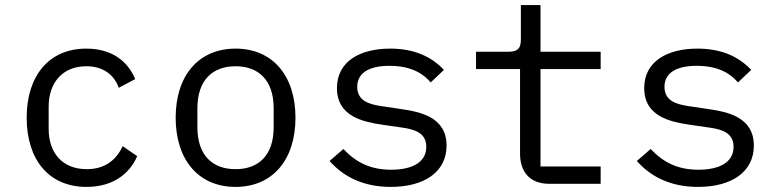

<svg xmlns="http://www.w3.org/2000/svg" viewBox="-20 -718 3041 750"><path d="M317.8 12.1C421.2 12.1 486.2 -39.1 516 -108L459.2 -147C432.9 -90.9 388.1 -57.2 318.9 -57.2C221.9 -57.2 170.1 -122.9 170.1 -214.1V-301.8C170.1 -393.1 223 -459.2 317.1 -459.2C381 -459.2 425.1 -427.9 443.9 -375L508.2 -409.1C479 -479 416.9 -528.1 317.1 -528.1C171.2 -528.1 84.2 -421.9 84.2 -258.2C84.2 -95.2 170.1 12.1 317.8 12.1Z M900.2 12.1C1045.1 12.1 1134.2 -94.1 1134.2 -258.2C1134.2 -421.9 1045.1 -528.1 900.2 -528.1C755 -528.1 666.2 -421.9 666.2 -258.2C666.2 -94.1 755 12.1 900.2 12.1ZM751.1 -220.9V-295.1C751.1 -405.9 811.1 -459.2 900.2 -459.2C989 -459.2 1049 -405.9 1049 -295.1V-220.9C1049 -110.1 989 -57.2 900.2 -57.2C811.1 -57.2 751.1 -110.1 751.1 -220.9Z M1506.4 12.1C1638.1 12.1 1724.4 -46.9 1724.4 -149.1C1724.4 -261 1621.4 -280.9 1547.2 -291.9L1466.3 -304C1420.5 -311.1 1375.4 -324.9 1375.4 -378.9C1375.4 -432.2 1420.5 -460.9 1501.4 -460.9C1592.3 -460.9 1638.1 -425.1 1662.3 -396L1714.1 -445C1665.1 -497.2 1597.3 -528.1 1504.3 -528.1C1384.2 -528.1 1296.2 -476.9 1296.2 -373.9C1296.2 -262.1 1400.2 -241.8 1473.4 -230.8L1554.3 -219.1C1601.2 -212 1645.2 -198.2 1645.2 -144.2C1645.2 -83.1 1588.4 -55 1508.2 -55C1426.1 -55 1370.4 -84.2 1321.4 -136L1267.4 -89.1C1321.4 -28.1 1398.4 12.1 1506.4 12.1Z M2125.4 0H2326.3V-67.8H2091.3V-448.2H2326.3V-516H2091.3V-698.2H2014.6V-562.9C2014.6 -528.1 2001.4 -516 1967.3 -516H1839.5V-448.2H2011.4V-117.9C2011.4 -49 2047.6 0 2125.4 0Z M2706.7 12.1C2838.4 12.1 2924.7 -46.9 2924.7 -149.1C2924.7 -261 2821.7 -280.9 2747.5 -291.9L2666.5 -304C2620.7 -311.1 2575.6 -324.9 2575.6 -378.9C2575.6 -432.2 2620.7 -460.9 2701.7 -460.9C2792.6 -460.9 2838.4 -425.1 2862.6 -396L2914.4 -445C2865.4 -497.2 2797.6 -528.1 2704.5 -528.1C2584.5 -528.1 2496.4 -476.9 2496.4 -373.9C2496.4 -262.1 2600.5 -241.8 2673.7 -230.8L2754.6 -219.1C2801.5 -212 2845.5 -198.2 2845.5 -144.2C2845.5 -83.1 2788.7 -55 2708.5 -55C2626.4 -55 2570.7 -84.2 2521.7 -136L2467.7 -89.1C2521.7 -28.1 2598.7 12.1 2706.7 12.1Z"/></svg>

Font: Margiela Mono
Style: Regular
Weight: 400
Designer: Mike Abbink, Paul van der Laan, Pieter van Rosmalen
Foundry: Bold Monday
Version: Version 2.003 2021